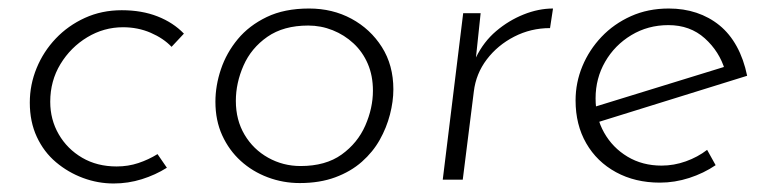

<svg xmlns="http://www.w3.org/2000/svg" viewBox="-20 -422 1810 451"><path d="M372 -28Q345 -11 313 -1Q281 9 247 9Q210 9 175 -4Q140 -17 111.5 -41Q83 -65 66.5 -100.5Q50 -136 50 -181Q50 -223 66 -262Q82 -301 111 -331.5Q140 -362 179.5 -380Q219 -398 266 -398Q313 -398 350 -383.5Q387 -369 412 -343L383 -312Q364 -332 334 -345Q304 -358 269 -358Q224 -358 185 -334.5Q146 -311 122 -271.5Q98 -232 98 -183Q98 -141 118 -106.5Q138 -72 173 -51.5Q208 -31 254 -31Q281 -31 305 -39Q329 -47 350 -60Z M684 8Q645 8 609 -5.5Q573 -19 545.5 -44Q518 -69 502 -104Q486 -139 486 -183Q486 -221 499 -259.5Q512 -298 538.5 -330Q565 -362 606.5 -382Q648 -402 706 -402Q761 -402 805.5 -378Q850 -354 877 -311.5Q904 -269 904 -212Q904 -184 896 -153Q888 -122 872 -93.5Q856 -65 830 -42Q804 -19 767.5 -5.5Q731 8 684 8ZM686 -32Q745 -32 782.5 -59Q820 -86 838 -127Q856 -168 856 -209Q856 -244 844 -272Q832 -300 810.5 -320Q789 -340 761.5 -351Q734 -362 704 -362Q646 -362 608 -335.5Q570 -309 552 -268Q534 -227 534 -185Q534 -140 554.5 -105.5Q575 -71 610 -51.5Q645 -32 686 -32Z M1109 -391 1098 -287Q1116 -324 1145.5 -349Q1175 -374 1210 -388Q1245 -402 1279 -402L1272 -356Q1227 -356 1188 -336Q1149 -316 1123.5 -282.5Q1098 -249 1093 -207L1067 0H1020L1068 -391Z M1534 -33Q1563 -33 1591 -43Q1619 -53 1641 -70L1661 -34Q1633 -15 1599 -4Q1565 7 1530 7Q1472 7 1427 -17.5Q1382 -42 1357 -85.5Q1332 -129 1332 -186Q1332 -228 1348 -266.5Q1364 -305 1393 -335.5Q1422 -366 1462 -384Q1502 -402 1551 -402Q1586 -402 1616 -392Q1646 -382 1670 -362.5Q1694 -343 1710.5 -313Q1727 -283 1735 -244L1378 -133L1370 -169L1701 -271L1683 -257Q1670 -301 1635.5 -332Q1601 -363 1550 -363Q1502 -363 1463 -339.5Q1424 -316 1401.5 -277Q1379 -238 1379 -191Q1379 -146 1399 -110.5Q1419 -75 1454 -54Q1489 -33 1534 -33Z"/></svg>

Font: Josefin Sans Thin Light
Style: Italic
Weight: 300
Italic angle: -7°
Version: Version 2.000